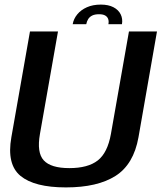

<svg xmlns="http://www.w3.org/2000/svg" viewBox="-20 -812 704 836"><path d="M267 4Q404.5 4 483.2 -46.2Q562 -96.5 583 -214.5L663.5 -675H541.5L463 -229Q448.5 -147 405.8 -113.5Q363 -80 282 -80Q201.5 -80 170.5 -113.8Q139.5 -147.5 154 -229L232.5 -675H110.5L29.5 -214.5Q8.5 -96.5 69.2 -46.2Q130 4 267 4ZM419 -792Q384.5 -792 358.5 -780.5Q332.5 -769 316.5 -749.5Q300.5 -730 296.5 -706.5H355.5Q358 -719.5 364.2 -729.2Q370.5 -739 381.8 -744.5Q393 -750 411.5 -750Q428.5 -750 438 -744.5Q447.5 -739 451 -729.2Q454.5 -719.5 452 -706.5H511Q515 -730 505.5 -749.5Q496 -769 474 -780.5Q452 -792 419 -792Z"/></svg>

Font: Anybody Thin Medium
Style: Italic
Weight: 500
Italic angle: -10°
Version: Version 1.113;gftools[0.9.25]